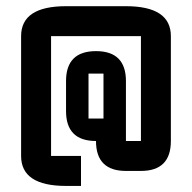

<svg xmlns="http://www.w3.org/2000/svg" viewBox="-20 -655 626 626"><path d="M195.3 -293V-390.6Q195.3 -488.3 293 -488.3Q390.6 -488.3 390.6 -390.6V-195.3H439.5V-537.1H146.5V-146.5H244.1V-48.8H195.3Q48.8 -48.8 48.8 -146.5V-537.1Q48.8 -634.8 195.3 -634.8H390.6Q537.1 -634.8 537.1 -537.1V-195.3Q537.1 -97.7 439.5 -97.7H390.6Q293 -97.7 293 -195.3Q195.3 -195.3 195.3 -293ZM268.6 -415V-268.6H317.4V-415Z"/></svg>

Font: BabelStone Runic Staveless Rule
Style: Regular
Weight: 400
Designer: Andrew West
Foundry: BabelStone
Version: Version 3.002 March 14, 2022